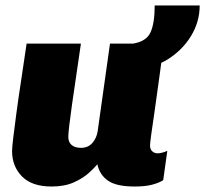

<svg xmlns="http://www.w3.org/2000/svg" viewBox="-20 -670 748 700"><path d="M168 10Q96 10 60 -27Q24 -64 24 -119Q24 -133 28.5 -169.5Q33 -206 40 -259Q47 -312 57 -376.5Q67 -441 77 -511H275Q266 -448 257.5 -391Q249 -334 242.5 -288.5Q236 -243 232.5 -212.5Q229 -182 229 -171Q229 -152 241 -141.5Q253 -131 275 -131Q301 -131 316.5 -148.5Q332 -166 336 -191L381 -511H465Q514 -519 529 -552.5Q544 -586 544 -650H708Q708 -590 676 -538Q644 -486 589 -452Q579 -446 568 -441Q564 -411 560 -382L544 -267Q536 -214 531.5 -180.5Q527 -147 527 -140Q527 -125 535.5 -118Q544 -111 554 -111Q569 -111 590 -120L575 -13Q559 -3 534 3.5Q509 10 471 10Q404 10 373.5 -11.5Q343 -33 335 -71Q326 -60 305 -40.5Q284 -21 250 -5.5Q216 10 168 10Z"/></svg>

Font: Chivo Mono Medium Black
Style: Italic
Weight: 900
Italic angle: -8.05°
Monospace: yes
Version: Version 1.008